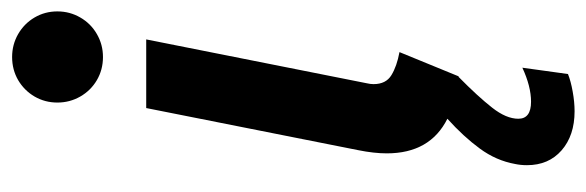

<svg xmlns="http://www.w3.org/2000/svg" viewBox="-354 -434 992 325"><g transform="rotate(-90 142.5 -272.0)"><path d="M174.3 7.8Q141.1 40.5 122.3 64.5Q103.5 88.4 103.5 108.9Q103.5 130.4 132.3 130.4Q158.2 130.4 189.9 115.7L179.2 192.9Q167 197.8 149.4 200.9Q131.8 204.1 116.2 204.1Q75.2 204.1 50 182.1Q24.9 160.2 24.9 123.5Q24.9 112.8 26.9 103.5Q32.7 71.3 53 43.7Q73.2 16.1 103.5 -11.2Q44.9 -40.5 44.9 -113.8Q44.9 -135.3 50.3 -162.1L121.6 -521H237.8L163.6 -147.9Q162.1 -141.6 162.1 -136.2Q162.1 -115.2 177.2 -106Q192.4 -96.7 216.3 -92.3L175.3 7.8ZM130.9 -671.4Q130.9 -692.4 141.1 -710Q151.4 -727.5 168.9 -737.8Q186.5 -748 208 -748Q229 -748 246.8 -737.8Q264.6 -727.5 274.9 -710Q285.2 -692.4 285.2 -671.4Q285.2 -650.4 274.9 -632.6Q264.6 -614.7 246.8 -604.5Q229 -594.2 208 -594.2Q186.5 -594.2 168.9 -604.5Q151.4 -614.7 141.1 -632.6Q130.9 -650.4 130.9 -671.4Z"/></g></svg>

Font: Reddit Sans Fudge SmBold Italic
Style: Regular
Weight: 600
Italic angle: -11.25°
Designer: Stephen Hutchings
Version: Version 1.013